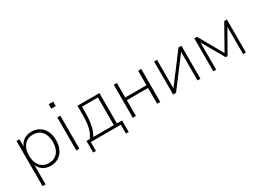

<svg xmlns="http://www.w3.org/2000/svg" viewBox="-24 -1481 3343 2454"><g transform="rotate(-30 1648.0 -254.0)"><path d="M95 180V-487H139V-367H134Q153 -427 201.5 -461Q250 -495 318 -495Q385 -495 434.5 -464Q484 -433 511.5 -377Q539 -321 539 -244Q539 -168 512 -111Q485 -54 435 -23Q385 8 318 8Q250 8 202 -26.5Q154 -61 135 -120H140V180ZM316 -34Q397 -34 444.5 -90Q492 -146 492 -244Q492 -341 445 -397Q398 -453 316 -453Q235 -453 187.5 -397Q140 -341 140 -244Q140 -146 187.5 -90Q235 -34 316 -34Z M687 -622V-688H753V-622ZM697 0V-487H742V0Z M870 131V-40H918Q947 -77 963.5 -121Q980 -165 987.5 -219.5Q995 -274 995 -339V-487H1319V-40H1395V131H1354V0H911V131ZM971 -40H1274V-448H1039V-338Q1038 -250 1021.5 -173Q1005 -96 971 -40Z M1531 0V-487H1577V-273H1890V-487H1936V0H1890V-233H1577V0Z M2126 0V-487H2169V-47H2154L2486 -487H2529V0H2486V-440H2501L2169 0Z M2719 0V-487H2758L2960 -130L3161 -487H3200V0H3159V-423H3171L2974 -78H2946L2748 -423H2761V0Z"/></g></svg>

Font: Nunito Sans 10pt ExtraLight
Style: Regular
Weight: 250
Designer: Vernon Adams
Foundry: Vernon Adams
Version: Version 3.101;gftools[0.9.27]